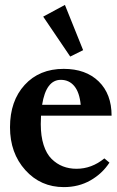

<svg xmlns="http://www.w3.org/2000/svg" viewBox="-20 -746 472 777"><path d="M264.2 -517.1 154.8 -678.7 242.7 -726.1 316.4 -543ZM238.3 11.2Q144.5 11.2 82.5 -57.6Q20.5 -126.5 20.5 -231Q20.5 -337.4 79.8 -402.3Q139.2 -467.3 237.8 -467.3Q327.1 -467.3 379.4 -416.5Q431.6 -365.7 431.6 -277.8H146Q145 -255.4 145 -243.7Q145 -195.3 156.5 -159.4Q168 -123.5 188.7 -103Q209.5 -82.5 234.6 -72.8Q259.8 -63 289.6 -63Q351.1 -63 402.3 -105L422.9 -87.9Q393.6 -43 345.9 -15.9Q298.3 11.2 238.3 11.2ZM226.1 -422.9Q166.5 -422.9 150.4 -321.8H306.6Q301.8 -372.1 280.8 -397.5Q259.8 -422.9 226.1 -422.9Z"/></svg>

Font: Elstob 6pt
Style: Bold
Weight: 700
Designer: Peter S. Baker
Version: Version 1.015